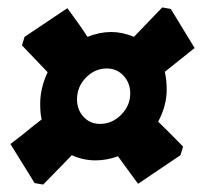

<svg xmlns="http://www.w3.org/2000/svg" viewBox="-20 -601 543 516"><path d="M108 -407 39 -479 46 -502 161 -579Q196 -532 215 -502Q248 -515 279 -515Q309 -515 340 -502L416 -581L439 -577L503 -472L423 -408Q428 -385 428 -360Q428 -317 405 -274Q430 -250 448 -231.5Q466 -213 472 -207L465 -184L351 -107L297 -181Q267 -170 237 -170Q203 -170 173 -184Q145 -155 124 -133.5Q103 -112 96 -105L73 -109L8 -214Q40 -238 64 -258Q61 -256 92 -280Q88 -296 88 -322Q88 -364 108 -407ZM249 -268Q281 -268 305.5 -292.5Q330 -317 330 -350Q330 -378 312 -397.5Q294 -417 267 -417Q235 -417 211 -392.5Q187 -368 187 -334Q187 -306 204.5 -287Q222 -268 249 -268Z"/></svg>

Font: Alegreya Black
Style: Italic
Weight: 900
Italic angle: -7°
Designer: Juan Pablo del Peral
Foundry: Huerta Tipografica
Version: Version 2.007; ttfautohint (v1.6)